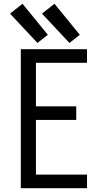

<svg xmlns="http://www.w3.org/2000/svg" viewBox="-20 -995 540 1015"><path d="M90 0V-735H440V-663H170V-433H383V-361H170V-72H440V0ZM178 -768 33 -923 99 -975 233 -811ZM347 -768 202 -923 268 -975 402 -811Z"/></svg>

Font: Iosevka SS08
Style: Regular
Weight: 400
Monospace: yes
Designer: Belleve Invis
Foundry: Belleve Invis
Version: 2.1.0; ttfautohint (v1.8.2)